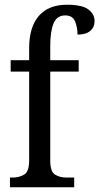

<svg xmlns="http://www.w3.org/2000/svg" viewBox="-20 -790 419 810"><path d="M22 0V-41H34Q61 -41 82 -53.5Q103 -66 103 -113V-488H25V-536H103V-587Q103 -676 144 -723Q185 -770 262 -770Q327 -770 353 -750Q379 -730 379 -701Q379 -675 360.5 -659.5Q342 -644 307 -644Q307 -675 296.5 -700Q286 -725 255 -725Q220 -725 206 -691.5Q192 -658 192 -596V-536H312V-488H192V-113Q192 -66 212 -53.5Q232 -41 260 -41H293V0Z"/></svg>

Font: Noto Serif Georgian Condensed
Style: Regular
Weight: 400
Width: 3
Designer: Monotype Design Team, Akaki Razmadze
Foundry: Google LLC
Version: Version 2.003; ttfautohint (v1.8.4.7-5d5b)